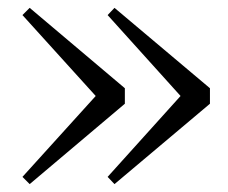

<svg xmlns="http://www.w3.org/2000/svg" viewBox="-20 -519 580 489"><path d="M271.6 -499 254.1 -480.6 459 -253.3V-295.8L254.1 -68.5L271.6 -50.1L514.7 -254.8V-294.3ZM55.6 -499 37.2 -480.6 243 -253.3V-295.8L37.2 -68.5L55.6 -50.1L298 -254.8V-294.3Z"/></svg>

Font: Source Han Serif TW VF
Style: Regular
Weight: 250
Designer: Ryoko NISHIZUKA 西塚涼子 (kana & ideographs); Frank Grießhammer (Latin, Greek & Cyrillic); Wenlong ZHANG 张文龙 (bopomofo); San
Foundry: Adobe
Version: Version 2.002;hotconv 1.1.0;makeotfexe 2.6.0